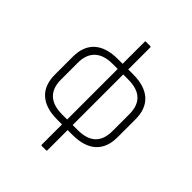

<svg xmlns="http://www.w3.org/2000/svg" viewBox="-240 -815 1131 1131"><g transform="rotate(45 326.0 -249.0)"><path d="M263 11Q166 11 115.5 -34.5Q65 -80 65 -167V-316Q65 -403 115.5 -448.5Q166 -494 263 -494H302V-677Q302 -683 308 -683H343Q349 -683 349 -677V-494H389Q486 -494 536.5 -448.5Q587 -403 587 -316V-167Q587 -80 536.5 -34.5Q486 11 389 11H349V179Q349 185 343 185H308Q302 185 302 179V11ZM260 -31H303V-452H260Q187 -452 149 -416Q111 -380 111 -312V-171Q111 -102 149 -66.5Q187 -31 260 -31ZM391 -452H349V-31H391Q540 -31 540 -171V-312Q540 -452 391 -452Z"/></g></svg>

Font: Sofia Sans Semi Condensed Light
Style: Regular
Weight: 300
Designer: Botio Nikoltchev, Ani Petrova
Foundry: lettersoup
Version: Version 4.100; ttfautohint (v1.8.4.7-5d5b)